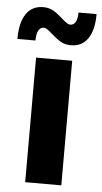

<svg xmlns="http://www.w3.org/2000/svg" viewBox="-69 -792 438 826"><g transform="rotate(5 150.0 -378.5)"><path d="M72 -538H228V0H72ZM131 -646Q129 -648 120.5 -655Q112 -662 106 -665.5Q100 -669 94 -669Q79 -669 71 -654Q63 -639 63 -611H-15Q-15 -682 10.5 -719.5Q36 -757 84 -757Q109 -757 128 -746Q147 -735 169 -715Q171 -713 179.5 -706Q188 -699 194 -695.5Q200 -692 206 -692Q221 -692 229 -706.5Q237 -721 237 -747H315Q315 -678 289.5 -641Q264 -604 216 -604Q191 -604 172 -615Q153 -626 131 -646Z"/></g></svg>

Font: APTA Sans Regular
Style: Bold Italic
Weight: 700
Version: Version 7.200